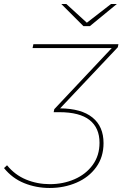

<svg xmlns="http://www.w3.org/2000/svg" viewBox="-117 -737 624 955"><path d="M469 -502 182 -198Q288 -197 343 -152.5Q398 -108 398 -25Q398 44 361.5 94.5Q325 145 263.5 171.5Q202 198 130 198Q63 198 3.5 174Q-56 150 -97 99L-82 85Q-43 133 12.5 156Q68 179 131 179Q197 179 253.5 154.5Q310 130 344 83.5Q378 37 378 -27Q378 -101 328.5 -140Q279 -179 178 -179H150L153 -194L439 -498H45L49 -517H472ZM464 -717 330 -607H298L188 -717H213L315 -624L435 -717Z"/></svg>

Font: Montserrat Alternates Thin
Style: Italic
Weight: 250
Italic angle: -11.3°
Designer: Julieta Ulanovsky
Foundry: Julieta Ulanovsky
Version: Version 7.200